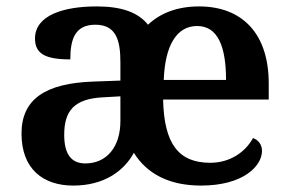

<svg xmlns="http://www.w3.org/2000/svg" viewBox="-20 -568 902 598"><path d="M208 10C303 10 365 -34 397 -92C438 -26 508 10 606 10C738 10 796 -51 796 -98C796 -119 783 -133 768 -138C744 -94 696 -61 635 -61C536 -61 491 -120 488 -258H817V-308C817 -466 732 -548 600 -548C532 -548 479 -527 441 -491C409 -531 356 -548 281 -548C177 -548 89 -520 89 -448C89 -400 122 -383 199 -383C199 -445 213 -491 277 -491C342 -491 355 -442 355 -374V-317L272 -314C121 -309 47 -259 47 -152C47 -40 116 10 208 10ZM684 -319H490C494 -428 531 -487 594 -487C659 -487 684 -422 684 -319ZM246 -59C201 -59 180 -89 180 -148C180 -222 210 -261 303 -265L355 -268V-191C355 -110 312 -59 246 -59Z"/></svg>

Font: Noto Serif Ethiopic SemiBold
Style: Regular
Weight: 600
Designer: Monotype Design Team
Foundry: Monotype Imaging Inc.
Version: Version 2.102